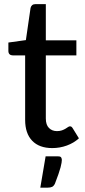

<svg xmlns="http://www.w3.org/2000/svg" viewBox="-20 -690 401 905"><path d="M226.5 8Q165 8 131.8 -26.5Q98.5 -61 98.5 -125V-429H39.5Q31 -429 25.2 -434.2Q19.5 -439.5 19.5 -450V-489.5L102 -501L124 -652.5Q126 -661 131.8 -665.8Q137.5 -670.5 146.5 -670.5H196V-500H340V-429H196V-131.5Q196 -101.5 210.8 -86.8Q225.5 -72 248.5 -72Q262 -72 271.8 -75.5Q281.5 -79 288.5 -83.2Q295.5 -87.5 300.5 -91Q305.5 -94.5 309.5 -94.5Q314.5 -94.5 317.2 -92.2Q320 -90 323 -85L352 -38Q328 -16 295 -4Q262 8 226.5 8ZM254 47Q265.5 47 268.5 52.5Q271.5 58 271.5 64Q271.5 69 270.2 77.2Q269 85.5 265.5 98.8Q262 112 255.5 130.8Q249 149.5 239 175.5Q233.5 187 225.5 190.8Q217.5 194.5 204.5 194.5H170L195 47Z"/></svg>

Font: LatoLatin Medium
Style: Regular
Weight: 500
Designer: Lukasz Dziedzic with Adam Twardoch and Botio Nikoltchev
Foundry: tyPoland Lukasz Dziedzic
Version: Version 2.015; 2015-08-06; http://www.latofonts.com/